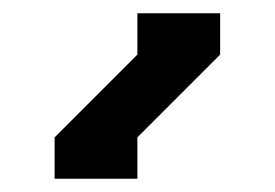

<svg xmlns="http://www.w3.org/2000/svg" viewBox="-20 -895 415 290"><path d="M187.5 -687.5V-625H62.5V-687.5L187.5 -812.5V-875H312.5V-812.5Z"/></svg>

Font: Oldtimer
Style: Regular
Weight: 400
Designer: GGBotNet
Foundry: GGBotNet
Version: 1.00